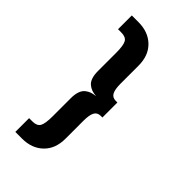

<svg xmlns="http://www.w3.org/2000/svg" viewBox="-299 -901 1168 1168"><g transform="rotate(45 285.0 -317.0)"><path d="M391.5 -381H405V-252H391.5Q362 -252 349.8 -229.2Q337.5 -206.5 337.5 -157V-2.5Q337.5 84.5 285.8 134.5Q234 184.5 150.5 184.5H92.5V66H121.5Q159.5 66 172.8 43Q186 20 186 -43.5V-200Q186 -232.5 194 -255.5Q202 -278.5 217 -290.8Q232 -303 248.2 -308.8Q264.5 -314.5 286 -316.5Q263.5 -318.5 247 -324.2Q230.5 -330 215.8 -342.5Q201 -355 193.5 -377.8Q186 -400.5 186 -433V-589.5Q186 -653 172.8 -676Q159.5 -699 121.5 -699H92.5V-817.5H150.5Q234 -817.5 285.8 -767.5Q337.5 -717.5 337.5 -630.5V-476Q337.5 -426.5 349.8 -403.8Q362 -381 391.5 -381Z"/></g></svg>

Font: League Mono Narrow ExtraBold
Style: Regular
Weight: 800
Width: 3
Designer: Tyler Finck
Foundry: The League of Moveable Type / Tyler Finck
Version: Version 2.210